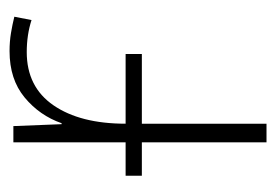

<svg xmlns="http://www.w3.org/2000/svg" viewBox="-108 -470 578 402"><g transform="rotate(-90 181.0 -269.0)"><path d="M269 -295V-261H123V0H84V-261H14V-295H84V-530H118L122 -429H124Q140 -475 178 -506.5Q216 -538 275 -538Q295 -538 313 -535Q331 -532 347 -528L340 -492Q309 -502 273 -502Q200 -502 161.5 -446Q123 -390 123 -295Z"/></g></svg>

Font: Noto Sans Disp ExtLt
Style: Regular
Weight: 200
Designer: Monotype Design Team
Foundry: Monotype Imaging Inc.
Version: Version 2.000;GOOG;noto-source:20170915:90ef993387c0